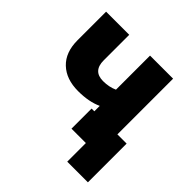

<svg xmlns="http://www.w3.org/2000/svg" viewBox="-172 -668 940 940"><g transform="rotate(45 298.0 -198.0)"><path d="M504.9 -139.2H568.8V128.9H425.8V0H326.2V-139.2H345.2V-176.8Q293.5 -152.8 219.2 -152.8Q136.7 -152.8 88.9 -198.2Q41 -243.7 41 -327.1V-524.9H201.2V-348.1Q201.2 -273.9 271 -273.9Q312.5 -273.9 345.2 -289.1V-524.9H504.9Z"/></g></svg>

Font: Rawline ExtraBold
Style: Regular
Weight: 800
Designer: Matt McInerney, Pablo Impallari, Rodrigo Fuenzalida
Foundry: Matt McInerney, Pablo Impallari, Rodrigo Fuenzalida
Version: Version 4.020;PS 004.020;hotconv 1.0.88;makeotf.lib2.5.64775